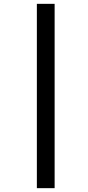

<svg xmlns="http://www.w3.org/2000/svg" viewBox="-20 -889 457 1000"><path d="M172 -869H264.5V91H172Z"/></svg>

Font: Merriweather Light 18pt
Style: Bold Italic
Weight: 700
Italic angle: -7.8°
Version: Version 2.101